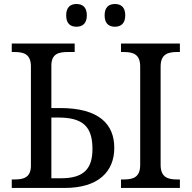

<svg xmlns="http://www.w3.org/2000/svg" viewBox="-20 -929 947 949"><path d="M349.1 -713.9H38.1V-671.9H50.8C97.2 -671.9 132.8 -662.1 132.8 -600.1V-109.9C132.8 -49.8 94.2 -42 50.8 -42H38.1V0H298.8C382.8 0 444.3 -20 484.9 -55.2C525.4 -90.3 544.9 -139.6 544.9 -198.2C544.9 -256.3 526.4 -305.2 483.4 -340.3C440.4 -375 374 -395 276.9 -395H233.9V-605C233.9 -663.6 270.5 -671.9 315.9 -671.9H349.1ZM233.9 -47.9V-348.1H267.1C388.2 -348.1 437 -304.7 437 -192.9C437 -96.7 396 -47.9 282.2 -47.9ZM307.1 -853C307.1 -812 328.6 -796.9 357.9 -796.9C387.2 -796.9 409.2 -812.5 409.2 -853C409.2 -894 387.7 -909.2 357.9 -909.2C329.1 -909.2 307.1 -894.5 307.1 -853ZM497.1 -853C497.1 -812 518.6 -796.9 547.9 -796.9C577.1 -796.9 599.1 -812.5 599.1 -853C599.1 -894 577.6 -909.2 547.9 -909.2C519 -909.2 497.1 -894.5 497.1 -853ZM578.1 0H869.1V-42H856C811.5 -42 773.9 -51.3 773.9 -113.8V-600.1C773.9 -662.6 811.5 -671.9 856 -671.9H869.1V-713.9H578.1V-671.9H590.8C637.2 -671.9 672.9 -662.1 672.9 -600.1V-113.8C672.9 -51.8 637.2 -42 590.8 -42H578.1Z"/></svg>

Font: The Erased English
Style: Regular
Weight: 400
Designer: Monotype Design team + ligartures altered by 180 Amsterdam
Foundry: Monotype Imaging Inc.
Version: Version 1.030;Glyphs 3.1.2 (3151)